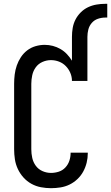

<svg xmlns="http://www.w3.org/2000/svg" viewBox="-20 -978 582 1006"><path d="M247 8Q221 8 194.5 3Q168 -2 144.5 -15Q121 -28 103 -48Q85 -68 73.5 -92.5Q62 -117 58 -143.5Q54 -170 54 -196V-539Q54 -563 57 -587.5Q60 -612 68 -635Q76 -658 89.5 -678.5Q103 -699 122.5 -714Q142 -729 166 -736Q190 -743 214 -743Q236 -743 257 -737.5Q278 -732 297 -721Q316 -710 331 -694Q346 -678 357 -660V-785Q357 -809 361 -832Q365 -855 375.5 -875.5Q386 -896 403 -913Q420 -930 441 -940Q462 -950 485 -954Q508 -958 532 -958H542V-886H532Q512 -886 493 -879.5Q474 -873 461 -858Q448 -843 443 -824Q438 -805 438 -785V-554H357Q357 -576 348.5 -596Q340 -616 325 -631.5Q310 -647 289.5 -655Q269 -663 247 -663Q224 -663 202.5 -653.5Q181 -644 167.5 -625.5Q154 -607 149 -584Q144 -561 144 -539V-196Q144 -173 149 -150.5Q154 -128 167.5 -109.5Q181 -91 202.5 -81.5Q224 -72 247 -72Q268 -72 288 -78.5Q308 -85 322.5 -100.5Q337 -116 343.5 -136Q350 -156 350 -177V-178H440V-175Q440 -150 434 -125.5Q428 -101 416 -79Q404 -57 385.5 -39.5Q367 -22 344.5 -11Q322 0 297 4Q272 8 247 8Z"/></svg>

Font: Iosevka SS18 Medium
Style: Regular
Weight: 500
Monospace: yes
Designer: Belleve Invis
Foundry: Belleve Invis
Version: Version 25.1.1; ttfautohint (v1.8.4)